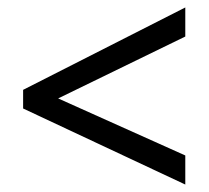

<svg xmlns="http://www.w3.org/2000/svg" viewBox="-20 -607 560 515"><path d="M477 -112 42 -316V-366L477 -587V-509L136 -343L477 -190Z"/></svg>

Font: Noto Sans Kannada SemiCondensed
Style: Regular
Weight: 400
Width: 4
Designer: Jelle Bosma - Monotype Design Team
Foundry: Monotype Imaging Inc.
Version: Version 2.005; ttfautohint (v1.8.4.7-5d5b)